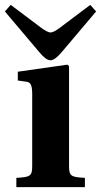

<svg xmlns="http://www.w3.org/2000/svg" viewBox="-41 -767 414 787"><path d="M-21 -720 122 -551C137 -533 152 -520 166 -520C180 -520 195 -534 210 -551L353 -720L329 -747L204 -653C190 -643 177 -634 166 -634C156 -634 142 -643 128 -653L3 -747ZM26 0H307V-38C250 -41 242 -45 242 -87V-496L235 -502L32 -473V-437L67 -432C83 -430 91 -421 91 -381V-87C91 -45 83 -41 26 -38Z"/></svg>

Font: Heuristica
Style: Bold
Weight: 700
Version: Version 1.0.1